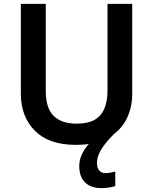

<svg xmlns="http://www.w3.org/2000/svg" viewBox="-20 -734 787 986"><path d="M478 103Q478 129 490 142Q502 155 520 155Q537 155 550 152Q563 149 572 147V222Q557 226 540.5 229Q524 232 501 232Q446 232 416.5 202.5Q387 173 387 119Q387 86 402 55.5Q417 25 441.5 -0.5Q466 -26 492 -42L574 -55Q541 -22 519.5 5.5Q498 33 488 56.5Q478 80 478 103ZM659 -252Q659 -178 627.5 -118.5Q596 -59 532 -24.5Q468 10 370 10Q231 10 159 -62.5Q87 -135 87 -254V-714H215V-267Q215 -180 255 -139.5Q295 -99 374 -99Q430 -99 464.5 -118Q499 -137 515.5 -175.5Q532 -214 532 -268V-714H659Z"/></svg>

Font: Noto Sans Armenian SemiBold
Style: Regular
Weight: 600
Designer: Monotype Design Team
Foundry: Monotype Imaging Inc.
Version: Version 2.007